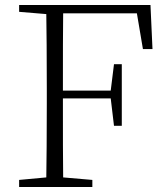

<svg xmlns="http://www.w3.org/2000/svg" viewBox="-20 -743 662 763"><path d="M347 0V-28L231 -38C230 -103 230 -207 230 -352H420L433 -243H464V-488H433L420 -383H230C230 -524 230 -626 231 -690H524L548 -548H586L578 -723H56V-696L164 -687C165 -622 166 -523 166 -390V-333C166 -201 165 -103 164 -38L56 -28V0Z"/></svg>

Font: AllPunType ExtraLight
Style: Regular
Weight: 280
Version: 1.0